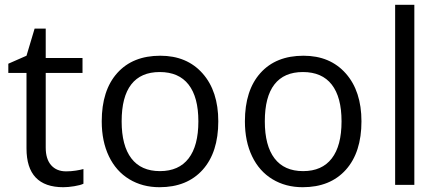

<svg xmlns="http://www.w3.org/2000/svg" viewBox="-20 -780 1854 810"><path d="M258.8 -57.1Q280.3 -57.1 300.3 -60.3Q320.3 -63.5 332 -66.9V-4.9Q318.8 1.5 293.2 5.6Q267.6 9.8 247.1 9.8Q91.8 9.8 91.8 -153.8V-472.2H15.1V-511.2L91.8 -544.9L126 -659.2H172.9V-535.2H328.1V-472.2H172.9V-157.2Q172.9 -108.9 195.8 -83Q218.8 -57.1 258.8 -57.1Z M900.9 -268.1Q900.9 -137.2 835 -63.7Q769 9.8 652.8 9.8Q581.1 9.8 525.4 -23.9Q469.7 -57.6 439.5 -120.6Q409.2 -183.6 409.2 -268.1Q409.2 -398.9 474.6 -471.9Q540 -544.9 656.2 -544.9Q768.6 -544.9 834.7 -470.2Q900.9 -395.5 900.9 -268.1ZM493.2 -268.1Q493.2 -165.5 534.2 -111.8Q575.2 -58.1 654.8 -58.1Q734.4 -58.1 775.6 -111.6Q816.9 -165 816.9 -268.1Q816.9 -370.1 775.6 -423.1Q734.4 -476.1 653.8 -476.1Q574.2 -476.1 533.7 -423.8Q493.2 -371.6 493.2 -268.1Z M1504.9 -268.1Q1504.9 -137.2 1439 -63.7Q1373 9.8 1256.8 9.8Q1185.1 9.8 1129.4 -23.9Q1073.7 -57.6 1043.5 -120.6Q1013.2 -183.6 1013.2 -268.1Q1013.2 -398.9 1078.6 -471.9Q1144 -544.9 1260.3 -544.9Q1372.6 -544.9 1438.7 -470.2Q1504.9 -395.5 1504.9 -268.1ZM1097.2 -268.1Q1097.2 -165.5 1138.2 -111.8Q1179.2 -58.1 1258.8 -58.1Q1338.4 -58.1 1379.6 -111.6Q1420.9 -165 1420.9 -268.1Q1420.9 -370.1 1379.6 -423.1Q1338.4 -476.1 1257.8 -476.1Q1178.2 -476.1 1137.7 -423.8Q1097.2 -371.6 1097.2 -268.1Z M1728 0H1647V-759.8H1728Z"/></svg>

Font: f06041945
Style: Regular
Weight: 400
Foundry: Ascender Corporation
Version: Version 1.10